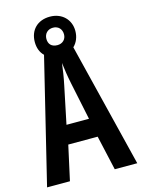

<svg xmlns="http://www.w3.org/2000/svg" viewBox="-129 -948 755 1022"><g transform="rotate(-15 248.5 -437.0)"><path d="M373 0H497L328 -684C349 -704 361 -733 361 -766C361 -829 315 -874 249 -874C180 -874 137 -829 137 -764C137 -732 147 -705 167 -686L0 0H126L168 -191H330ZM250 -717C217 -717 201 -736 201 -764C201 -793 221 -813 250 -813C279 -813 298 -793 298 -764C298 -736 278 -717 250 -717ZM267 -501 310 -295H186L229 -502C238 -544 244 -586 248 -619C252 -585 258 -544 267 -501Z"/></g></svg>

Font: Noto Sans Georgian ExtraCondensed SemiBold
Style: Regular
Weight: 600
Width: 2
Designer: Monotype Design Team, Akaki Razmadze
Foundry: Google LLC
Version: Version 2.005